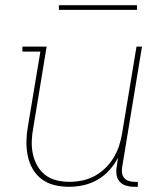

<svg xmlns="http://www.w3.org/2000/svg" viewBox="-20 -709 640 737"><path d="M245 8Q216 8 189 1.5Q162 -5 140.5 -21Q119 -37 105.5 -60.5Q92 -84 86.5 -111Q81 -138 81.5 -166.5Q82 -195 87 -223L135 -511H66V-530H159L108 -220Q103 -195 102 -169Q101 -143 106 -119Q111 -95 122.5 -74Q134 -53 153 -38Q172 -23 196.5 -17Q221 -11 246 -11Q270 -11 295 -16Q320 -21 342.5 -33Q365 -45 384 -63.5Q403 -82 416.5 -104.5Q430 -127 437.5 -150.5Q445 -174 449 -199L504 -530H525L449 -68Q447 -57 448.5 -45.5Q450 -34 456.5 -26Q463 -18 474 -14.5Q485 -11 496 -11H509V8H493Q478 8 463.5 3.5Q449 -1 439.5 -11.5Q430 -22 427.5 -37.5Q425 -53 428 -68L433 -104Q420 -78 399.5 -55.5Q379 -33 353.5 -18.5Q328 -4 300 2Q272 8 245 8ZM206 -671V-689H506V-671Z"/></svg>

Font: Iosevka Curly Slab ThEx
Style: Italic
Weight: 100
Width: 7
Italic angle: -9°
Monospace: yes
Designer: Belleve Invis
Foundry: Belleve Invis
Version: Version 11.1.0; ttfautohint (v1.8.3)